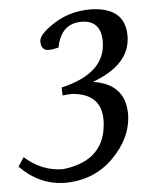

<svg xmlns="http://www.w3.org/2000/svg" viewBox="-51 -640 652 793"><g transform="rotate(-5 274.5 -243.5)"><path d="M184.6 108.9Q79.1 106 1 25.4L25.4 -11.7Q96.2 51.8 184.1 51.8Q364.7 31.2 367.7 -136.2Q367.7 -245.6 247.1 -254.4Q230.5 -254.4 208 -251.5L207 -284.7Q392.6 -327.6 392.6 -459.5Q392.6 -547.4 311.5 -547.9Q227.1 -547.9 208.5 -450.2Q184.6 -443.8 167.5 -443.8Q136.2 -443.8 135.7 -481.4Q135.7 -511.2 201.9 -553.5Q268.1 -595.7 352.5 -595.7Q496.6 -593.3 496.6 -473.6Q496.6 -355 337.4 -296.4Q470.7 -276.9 470.7 -150.4Q468.8 -53.2 387.9 27.8Q307.1 108.9 184.6 108.9Z"/></g></svg>

Font: Kelvinch
Style: Italic
Weight: 400
Italic angle: -10°
Designer: Paul James Miller
Foundry: High-Logic / Made with FontCreator
Version: Version 3.40;July 22, 2017;FontCreator 11.0.0.2388 64-bit